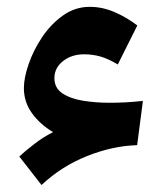

<svg xmlns="http://www.w3.org/2000/svg" viewBox="-20 -527 474 553"><path d="M132.8 -146.5Q95.7 -168.5 72.3 -200.7Q48.8 -232.9 48.8 -273.4Q48.8 -302.7 62.5 -342.5Q76.2 -382.3 101.3 -419.9Q126.5 -457.5 161.4 -482.4Q196.3 -507.3 238.3 -507.3Q275.4 -507.3 310.5 -491.9Q345.7 -476.6 375.5 -453.6L319.3 -341.3Q291.5 -357.9 269 -364.3Q246.6 -370.6 222.2 -370.6Q186.5 -370.6 161.6 -351.1Q136.7 -331.5 136.7 -301.8Q136.7 -273.4 159.9 -258.1Q183.1 -242.7 219.7 -236.8Q256.3 -231 295.4 -231Q318.4 -231 340.8 -232.2Q363.3 -233.4 391.6 -236.3L375 -108.9Q304.2 -106.9 230.5 -77.4Q156.7 -47.9 99.6 5.9L35.6 -76.2Q52.7 -92.3 79.1 -112.5Q105.5 -132.8 132.8 -146.5Z"/></svg>

Font: Pinar DS4 ExtraBold
Style: Regular
Weight: 800
Designer: Amin Abedi
Version: Version 3.000